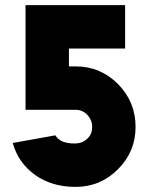

<svg xmlns="http://www.w3.org/2000/svg" viewBox="-20 -720 581 752"><path d="M80 -700V-290H276Q303 -290 322 -270Q341 -250 341 -223Q341 -209 336.5 -197.5Q332 -186 322 -177Q303 -158 272 -158Q215 -158 197 -190L30 -160Q51 -83 117 -35Q183 12 276 12Q373 12 442 -57Q511 -126 511 -223Q511 -321 442 -391Q373 -460 276 -460H250V-530H470V-700Z"/></svg>

Font: Unageo
Style: Black
Weight: 900
Designer: Richard Sepsi
Foundry: Richard Sepsi
Version: Version 2.000